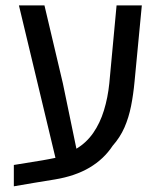

<svg xmlns="http://www.w3.org/2000/svg" viewBox="-20 -650 562 698"><path d="M30.3 27.3V-50.3L132.8 -66.9Q145 -68.8 157 -71.3Q168.9 -73.7 181.6 -76.2L48.8 -630.4H141.6L208.5 -347.2L257.8 -109.4Q294.4 -131.3 319.1 -167Q343.8 -202.6 357.9 -248.8Q372.1 -294.9 377.4 -347.2L403.8 -630.4H495.6L469.2 -354Q464.8 -306.6 456.5 -264.6Q448.2 -222.7 432.4 -186.5Q416.5 -150.4 389.6 -120.1Q357.9 -71.8 305.7 -40.8Q253.4 -9.8 179.2 2.4Q140.1 8.8 102.8 14.9Q65.4 21 30.3 27.3Z"/></svg>

Font: Open Sans SemiCondensed Medium
Style: Regular
Weight: 500
Width: 4
Designer: Monotype Design Team
Foundry: Monotype Imaging Inc.
Version: Version 3.000